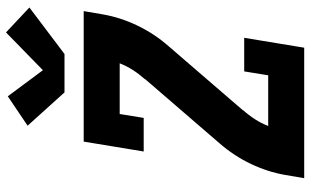

<svg xmlns="http://www.w3.org/2000/svg" viewBox="-217 -817 1034 640"><g transform="rotate(-90 300.0 -497.0)"><path d="M26 0 37 -64Q47 -122 74 -178.5Q101 -235 143 -283L356 -530Q356 -530 356 -530Q356 -530 356 -531Q373 -550 386.5 -571Q400 -592 409 -615H240L227 -535H115L148 -735H583L572 -671Q562 -613 535 -556.5Q508 -500 466 -452L253 -205Q253 -205 253 -205Q253 -205 253 -204Q236 -185 222.5 -164Q209 -143 200 -120H369L382 -200H494L461 0ZM440 -799H312L201 -922L299 -988L386 -871L512 -994L595 -916Z"/></g></svg>

Font: Iosevka Curly Slab HvExObl
Style: Regular
Weight: 900
Width: 7
Italic angle: -9°
Monospace: yes
Designer: Belleve Invis
Foundry: Belleve Invis
Version: Version 11.1.0; ttfautohint (v1.8.3)